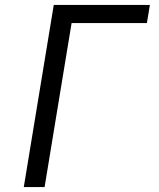

<svg xmlns="http://www.w3.org/2000/svg" viewBox="-20 -755 640 775"><path d="M76 0 197 -735H585L573 -662H269L160 0Z"/></svg>

Font: Iosevka Extended Oblique
Style: Regular
Weight: 400
Width: 7
Italic angle: -9°
Monospace: yes
Designer: Belleve Invis
Foundry: Belleve Invis
Version: Version 32.0.1; ttfautohint (v1.8.4)